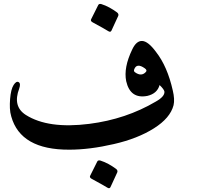

<svg xmlns="http://www.w3.org/2000/svg" viewBox="-20 -748 1023 989"><path d="M784 -480Q813 -443 834.5 -393.5Q856 -344 870 -282Q881 -236 874 -206Q857 -140 773 -87Q689 -34 567 -6Q442 23 337 23Q86 24 38 -148Q32 -168 31 -190.5Q30 -213 32 -238Q36 -288 50 -310Q64 -332 76 -325Q88 -318 79 -292Q44 -200 113 -156Q228 -83 440 -110Q629 -134 783 -225Q829 -251 827 -276Q825 -288 802 -310Q790 -266 739 -254Q651 -237 630 -330Q616 -400 661 -493Q682 -538 712 -537Q743 -536 784 -480ZM731 -377Q740 -386 726 -396Q684 -426 671 -390Q668 -381 675 -376Q708 -352 731 -377ZM486 -722Q490 -730 502 -727Q524 -720 544 -709Q564 -698 583 -684Q593 -676 589 -666L554 -590Q549 -580 537 -588Q525 -596 457 -633Q444 -640 450 -650ZM481 84Q485 76 497 79Q519 86 539 97Q559 108 578 122Q588 130 584 140L549 216Q544 226 532 218Q520 210 452 173Q439 166 445 156Z"/></svg>

Font: Amiri
Style: Bold Italic
Weight: 700
Italic angle: 10°
Designer: Khaled Hosny
Version: Version 0.113